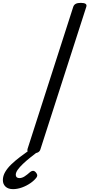

<svg xmlns="http://www.w3.org/2000/svg" viewBox="-122 -1055 623 1339"><path d="M109 14Q87 14 76.5 7Q66 0 70 -16L389 -1008Q394 -1022 406.5 -1028.5Q419 -1035 442 -1035Q465 -1035 475 -1028Q485 -1021 479 -1005L160 -14Q156 0 144 7Q132 14 109 14ZM-31 264Q-65 264 -83.5 246.5Q-102 229 -102 201Q-102 172 -86 144.5Q-70 117 -43.5 91.5Q-17 66 16 41Q49 16 84 -9L150 -10V-4Q119 20 90 43Q61 66 38 88Q15 110 1.5 129Q-12 148 -12 164Q-12 175 -5.5 181Q1 187 13 187Q31 187 49 175.5Q67 164 88 145Q96 138 106 136.5Q116 135 126 145Q133 152 136.5 161.5Q140 171 133 182Q118 203 90.5 222Q63 241 31 252.5Q-1 264 -31 264Z"/></svg>

Font: Playwrite CO
Style: Regular
Weight: 400
Designer: Veronika Burian, José Scaglione
Foundry: TypeTogether
Version: Version 1.000